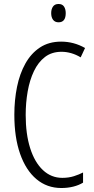

<svg xmlns="http://www.w3.org/2000/svg" viewBox="-20 -934 471 964"><path d="M289 -674Q240 -674 206 -648Q172 -622 150.5 -577Q129 -532 119 -475Q109 -418 109 -357Q109 -261 131.5 -190Q154 -119 195.5 -80Q237 -41 293 -41Q325 -41 351.5 -49.5Q378 -58 397 -68V-17Q376 -4 348 3Q320 10 288 10Q216 10 163 -34.5Q110 -79 81 -161.5Q52 -244 52 -358Q52 -432 65.5 -498Q79 -564 107.5 -615Q136 -666 180.5 -695.5Q225 -725 287 -725Q351 -725 407 -693L385 -646Q362 -660 337.5 -667Q313 -674 289 -674ZM274 -914Q293 -914 301.5 -901Q310 -888 310 -868Q310 -822 274 -822Q256 -822 246.5 -834.5Q237 -847 237 -868Q237 -888 246 -901Q255 -914 274 -914Z"/></svg>

Font: Noto Sans Thai ExtCond Light
Style: Regular
Weight: 300
Width: 2
Designer: Monotype Design Team
Foundry: Monotype Imaging Inc.
Version: Version 2.002; ttfautohint (v1.8.4.7-5d5b)